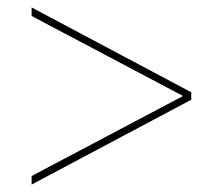

<svg xmlns="http://www.w3.org/2000/svg" viewBox="-20 -615 599 516"><path d="M65 -119V-142L472 -357L65 -572V-595L494 -367V-347Z"/></svg>

Font: Noto Serif Display Semi
Style: Regular
Weight: 600
Designer: Monotype Design Team
Foundry: Monotype Imaging Inc.
Version: Version 1.900